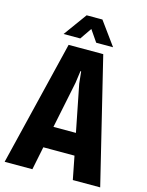

<svg xmlns="http://www.w3.org/2000/svg" viewBox="-130 -945 782 1023"><g transform="rotate(15 261.5 -433.5)"><path d="M261 -803 305 -739H398L305 -867H218L125 -739H217ZM374 0H525L357 -690H166L-2 0H151L177 -128H349ZM201 -247 254 -505 263 -571H267L274 -505L325 -247Z"/></g></svg>

Font: Decalotype
Style: Bold
Weight: 700
Designer: Alfredo Marco Pradil
Foundry: Alfredo Marco Pradil
Version: Version 1.0